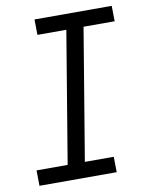

<svg xmlns="http://www.w3.org/2000/svg" viewBox="-83 -796 666 857"><g transform="rotate(-10 250.0 -367.5)"><path d="M26 0 25 -70H166L265 -665H134L133 -735H483L484 -665H343L244 -70H375L376 0Z"/></g></svg>

Font: Iosevka SS18
Style: Italic
Weight: 400
Italic angle: -9°
Monospace: yes
Designer: Belleve Invis
Foundry: Belleve Invis
Version: Version 25.1.1; ttfautohint (v1.8.4)